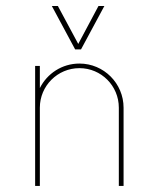

<svg xmlns="http://www.w3.org/2000/svg" viewBox="-20 -615 517 635"><path d="M248 -451.7 325.2 -595.2H305.7L238.8 -469.7L171.4 -595.2H151.4L228.5 -451.7ZM242.7 -404.8C185.1 -404.8 135.7 -371.6 111.8 -323.7V-397H96.2V0H111.8V-258.8C111.8 -331.1 170.4 -389.6 242.7 -389.6C314.9 -389.6 373 -331.1 373 -258.8V0H388.7V-258.8C388.7 -338.9 323.7 -404.8 242.7 -404.8Z"/></svg>

Font: Now Thin
Style: Regular
Weight: 100
Designer: Alfredo Marco Pradil
Foundry: Alfredo Marco Pradil
Version: Version 1.200;hotconv 1.0.109;makeotfexe 2.5.65596